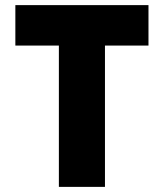

<svg xmlns="http://www.w3.org/2000/svg" viewBox="-20 -730 640 750"><path d="M210 0V-552H40V-710H560V-552H390V0Z"/></svg>

Font: Geist Mono Black
Style: Regular
Weight: 900
Monospace: yes
Designer: Basement.studio, Andrés Briganti, Mateo Zaragoza
Foundry: Basement.studio, Vercel, Andrés Briganti, Guido Ferreyra, Mateo Zaragoza
Version: Version 1.500; ttfautohint (v1.8.4.7-5d5b)